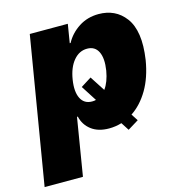

<svg xmlns="http://www.w3.org/2000/svg" viewBox="-137 -649 874 949"><g transform="rotate(-15 299.5 -174.5)"><path d="M-25.6 204.5 99.4 -545.5H294L278.4 -450.3H282.7Q306.8 -495 351.2 -523.8Q395.6 -552.6 453.1 -552.6Q495 -552.6 529.3 -536.6Q563.6 -520.6 589 -486.7Q614.3 -452.8 622.3 -399.7Q630.3 -346.6 619.3 -272.7Q605.1 -186.4 569.1 -125.4Q533 -64.3 481.9 -30.5L504.3 4.3L448.9 38.4L422.6 -2.5Q391.3 7.1 358 7.1Q302.6 7.1 267.8 -19.4Q233 -45.8 223 -89.5H218.8L170.5 204.5ZM333.8 -259.9 383.5 -183.2Q408 -216.3 417.6 -272.7Q427.2 -333.8 410.5 -367.9Q393.8 -402 353.7 -402Q313.2 -402 284.3 -367.5Q255.3 -333.1 245.7 -272.7Q236.2 -212.7 253.4 -178.1Q270.6 -143.5 311.1 -143.5Q322.1 -143.5 331 -146L279.8 -225.9Z"/></g></svg>

Font: Karasuma Gothic
Style: Italic
Weight: 900
Italic angle: -9.39999°
Designer: Rasmus Andersson / Ryoko Nishizuka
Foundry: Genbu
Version: Version 1.00